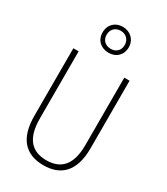

<svg xmlns="http://www.w3.org/2000/svg" viewBox="-238 -1085 1037 1195"><g transform="rotate(30 280.0 -487.0)"><path d="M281 -799C335 -799 374 -835 374 -891C374 -946 333 -984 279 -984C226 -984 186 -948 186 -891C186 -833 228 -799 281 -799ZM281 -827C239 -827 215 -855 215 -891C215 -928 240 -956 280 -956C318 -956 345 -929 345 -891C345 -853 320 -827 281 -827ZM482 -228V-714H444V-229C444 -82 380 -26 280 -26C176 -26 116 -87 116 -231V-714H78V-229C78 -67 150 10 280 10C399 10 482 -56 482 -228Z"/></g></svg>

Font: Noto Sans Gujarati Condensed ExtraLight
Style: Regular
Weight: 200
Width: 3
Designer: Jelle Bosma - Monotype Design Team, Universal Thirst
Foundry: Monotype Imaging Inc.
Version: Version 2.106